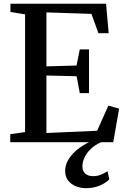

<svg xmlns="http://www.w3.org/2000/svg" viewBox="-20 -763 670 1030"><path d="M114.5 -54.5V-686L36 -699V-743H549L563 -585H508L470.5 -688.5L229 -696.5V-407L390.5 -411.5L408 -498H457.5V-263.5H408L391 -354L229 -358V-49.5L501 -61.5L561.5 -196.5L619 -180L587.5 0H35V-43ZM441.5 246.5Q413.5 246.5 387.8 236.5Q362 226.5 345.8 205.8Q329.5 185 329.5 154Q329.5 122.5 347 93.2Q364.5 64 394.2 39.8Q424 15.5 459.5 -1L486.5 -5L524 -1Q488.5 14.5 466 36.8Q443.5 59 432.8 83.2Q422 107.5 422 128.5Q422 154 437 168Q452 182 479.5 182Q502 182 521 174.2Q540 166.5 556.5 155.5L566.5 198.5Q550.5 217 516.8 231.8Q483 246.5 441.5 246.5Z"/></svg>

Font: Merriweather 48pt Medium
Style: Regular
Weight: 500
Version: Version 2.100